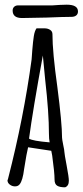

<svg xmlns="http://www.w3.org/2000/svg" viewBox="-20 -791 353 820"><path d="M213 -24Q213 -54 203 -126L199 -147L100 -162Q94 -139 83 -69Q77 -20 64 -4Q57 5 44 5Q32 5 22 -2.5Q12 -10 12 -21L14 -26L15 -30Q81 -287 115 -537Q115 -541 116 -550.5Q117 -560 118 -578Q121 -615 124.5 -637Q128 -659 136 -670H170Q184 -670 194 -663.5Q204 -657 204 -645Q204 -569 225 -419Q245 -265 245 -203Q245 -197 250 -172Q255 -149 255 -142Q255 -135 265 -82Q274 -34 274 -20V-19Q274 3 258 9Q235 9 224 2Q213 -5 213 -24ZM189 -220Q189 -310 173 -450L163 -554Q120 -319 104 -199Q119 -189 192 -183Q189 -198 189 -220ZM34 -746Q34 -756 40.5 -762Q47 -768 57 -768H204L234 -770Q248 -771 265 -771Q313 -771 313 -742Q313 -731 305.5 -725Q298 -719 285 -719Q251 -719 180 -716L74 -714Q34 -714 34 -746Z"/></svg>

Font: Amatic SC
Style: Bold
Weight: 700
Designer: Multiple Designers
Foundry: Vernon Adams
Version: Version 2.505